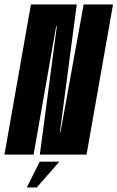

<svg xmlns="http://www.w3.org/2000/svg" viewBox="-62 -695 528 863"><path d="M-42 0 77 -675H283L207.5 -102H210L314 -675H446L327 0H117L193.5 -577H190.5L89 0ZM58.6 147.6 116.5 31.7H204.8L103.2 147.6Z"/></svg>

Font: Anybody UltraCondensed Regular
Style: Bold Italic
Weight: 700
Width: 1
Italic angle: -10°
Designer: Tyler Finck
Foundry: Etcetera Type Company
Version: Version 1.010; ttfautohint (v1.8.3) -l 8 -r 50 -G 200 -x 14 